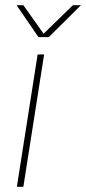

<svg xmlns="http://www.w3.org/2000/svg" viewBox="-20 -720 332 740"><path d="M45 0 125 -510H150L70 0ZM128 -577 44 -700H70L148 -590L261 -700H292L168 -577Z"/></svg>

Font: MuseoModerno Thin
Style: Italic
Weight: 100
Italic angle: -9°
Designer: Pablo Cosgaya, Héctor Gatti, Marcela Romero, and the Authors of The MuseoModerno Project.
Foundry: Omnibus-Type Team
Version: Version 1.003